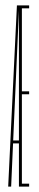

<svg xmlns="http://www.w3.org/2000/svg" viewBox="-20 -695 146 715"><path d="M10.5 0 43 -675H52L51 -667L21.5 0ZM21.5 -161 20.5 -172H54.5V-161ZM50.5 0V-675H88.5V-664H61.5V-355H88.5V-344H61.5V-11H88.5V0Z"/></svg>

Font: Anybody UltraCondensed Thin
Style: Regular
Weight: 100
Width: 1
Designer: Tyler Finck
Foundry: Etcetera Type Company
Version: Version 1.110